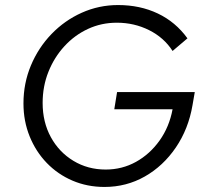

<svg xmlns="http://www.w3.org/2000/svg" viewBox="-20 -731 825 761"><path d="M394 10Q326 10 267.5 -15Q209 -40 165.5 -85Q122 -130 97.5 -190.5Q73 -251 73 -321Q73 -401 102.5 -471.5Q132 -542 184 -596Q236 -650 304 -680.5Q372 -711 448 -711Q535 -711 605.5 -677.5Q676 -644 723 -579L664 -529Q630 -582 571 -611.5Q512 -641 443 -641Q382 -641 329 -616.5Q276 -592 235.5 -548Q195 -504 172 -446.5Q149 -389 149 -323Q149 -247 181.5 -187.5Q214 -128 271 -93.5Q328 -59 399 -59Q464 -59 519 -89.5Q574 -120 612.5 -174Q651 -228 664 -298H433L444 -366H752L743 -314Q727 -220 677 -146.5Q627 -73 554 -31.5Q481 10 394 10Z"/></svg>

Font: Red Hat Text
Style: Italic
Weight: 400
Italic angle: -12°
Designer: Pentagram, MCKL
Foundry: Pentagram, MCKL
Version: Version 1.023